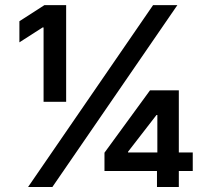

<svg xmlns="http://www.w3.org/2000/svg" viewBox="-20 -748 814 768"><path d="M154.3 -340.8V-638.2H150.4L57.6 -578.6V-663.1L157.7 -727.5H244.6V-340.8ZM92.3 0 592.3 -727.5H689.5L189.5 0ZM397.9 -64V-137.2L580.1 -386.7H642.6V-288.1H606L492.2 -141.1V-138.2H751V-64ZM607.9 0V-86.4L609.4 -118.7V-386.7H695.3V0Z"/></svg>

Font: V-Inter
Style: SemiBold-600
Weight: 600
Designer: Rasmus Andersson
Foundry: rsms
Version: Version 4.000;git-4146feb